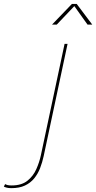

<svg xmlns="http://www.w3.org/2000/svg" viewBox="-158 -758 498 996"><path d="M-99 218Q-114.5 218 -124.2 215.2Q-134 212.5 -138 210L-131.5 197Q-126 200 -118.8 202Q-111.5 204 -97.5 204Q-46.5 204 -16 179.8Q14.5 155.5 30.5 119.2Q46.5 83 54 47.5L177 -530.5H192.5L68.5 52Q61.5 84.5 50 114.2Q38.5 144 19.2 167.5Q0 191 -28.8 204.5Q-57.5 218 -99 218ZM112 -630.5 215 -737.5H240L320.5 -630.5H296L223.5 -732H233L136.5 -630.5Z"/></svg>

Font: Epilogue Thin
Style: Italic
Weight: 250
Italic angle: -12°
Designer: Tyler Finck
Foundry: Etcetera Type Co
Version: Version 2.112